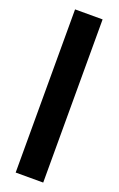

<svg xmlns="http://www.w3.org/2000/svg" viewBox="-153 -827 538 868"><g transform="rotate(20 116.0 -392.5)"><path d="M48 0H180.5V-785H48Z"/></g></svg>

Font: Anybody SemiCondensed SemiBold
Style: Regular
Weight: 600
Width: 4
Version: Version 1.113;gftools[0.9.25]